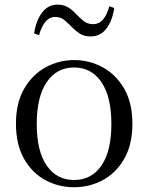

<svg xmlns="http://www.w3.org/2000/svg" viewBox="-20 -788 636 823"><path d="M297.5 14.6Q231.2 14.6 174.4 -15.9Q117.6 -46.5 83 -107.4Q48.4 -168.3 48.4 -257.8Q48.4 -347.6 84.1 -408.5Q119.7 -469.3 176.7 -500Q233.7 -530.6 297.5 -530.6Q362.2 -530.6 419.2 -500.1Q476.2 -469.5 511.9 -408.7Q547.5 -347.8 547.5 -257.8Q547.5 -168 512.4 -107.2Q477.3 -46.3 420.5 -15.8Q363.7 14.6 297.5 14.6ZM297.5 -16.4Q372 -16.4 414.7 -78.2Q457.4 -140.1 457.4 -256.6Q457.4 -373.4 414.7 -436.1Q372 -498.8 297.5 -498.8Q223.1 -498.8 180.3 -436.1Q137.5 -373.4 137.5 -256.6Q137.5 -140.1 180.3 -78.2Q223.1 -16.4 297.5 -16.4ZM126.2 -644.7Q134.6 -699.9 160.3 -734.1Q186 -768.2 226.7 -768.2Q253.5 -768.2 273 -755.8Q292.5 -743.3 306.9 -727.1Q324.1 -709 340 -696.8Q356 -684.5 378.6 -684.5Q404.6 -684.5 421.6 -704.4Q438.7 -724.3 448.7 -761L469.7 -753.8Q461.3 -698.2 435.7 -665Q410.1 -631.8 368.7 -631.8Q340.7 -631.8 322.2 -643.8Q303.7 -655.8 289 -671.2Q272.4 -687.9 256.5 -701.6Q240.5 -715.3 217.1 -715.3Q191.9 -715.3 175 -695.2Q158.1 -675 147.3 -637.5Z"/></svg>

Font: Noto Serif HK
Style: Regular
Weight: 200
Designer: Ryoko NISHIZUKA 西塚涼子 (kana & ideographs); Frank Grießhammer (Latin, Greek & Cyrillic); Wenlong ZHANG 张文龙 (bopomofo); San
Foundry: Adobe
Version: Version 2.001;hotconv 1.1.0;makeotfexe 2.6.0